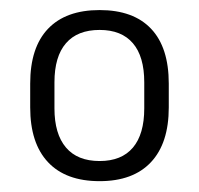

<svg xmlns="http://www.w3.org/2000/svg" viewBox="-20 -666 386 372"><path d="M173 -315Q107.5 -315 73 -351.8Q38.5 -388.5 38.5 -458V-504Q38.5 -574 73 -610.2Q107.5 -646.5 173 -646.5Q238.5 -646.5 272.8 -610.2Q307 -574 307 -504V-458Q307 -388.5 272.5 -351.8Q238 -315 173 -315ZM173 -354Q215.5 -354 237.5 -380Q259.5 -406 259.5 -456V-506.5Q259.5 -556.5 237.5 -582.2Q215.5 -608 173 -608Q130 -608 107.8 -582.2Q85.5 -556.5 85.5 -506.5V-456Q85.5 -406.5 107.8 -380.2Q130 -354 173 -354Z"/></svg>

Font: Anek Tamil Light
Style: Regular
Weight: 300
Designer: Aadarsh Rajan (Tamil), Yesha Goshar (Latin)
Foundry: Ek Type
Version: Version 1.003